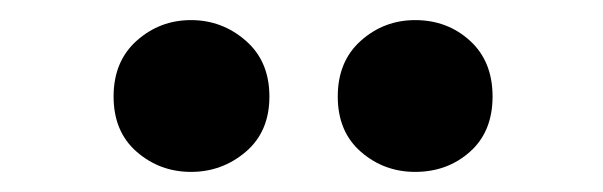

<svg xmlns="http://www.w3.org/2000/svg" viewBox="-20 -774 600 191"><path d="M393 -603Q362 -603 339 -623Q316 -643 316 -678Q316 -713 339 -733.5Q362 -754 393 -754Q425 -754 447.5 -733.5Q470 -713 470 -678Q470 -643 447.5 -623Q425 -603 393 -603ZM170 -603Q139 -603 116 -623Q93 -643 93 -678Q93 -713 116 -733.5Q139 -754 170 -754Q201 -754 224.5 -733.5Q248 -713 248 -678Q248 -643 224.5 -623Q201 -603 170 -603Z"/></svg>

Font: Ubuntu Sans Mono
Style: Bold
Weight: 700
Monospace: yes
Designer: Dalton Maag Ltd
Foundry: Dalton Maag Ltd
Version: Version 1.006